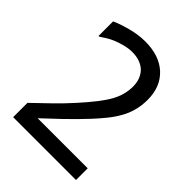

<svg xmlns="http://www.w3.org/2000/svg" viewBox="-206 -834 945 945"><g transform="rotate(45 266.0 -362.0)"><path d="M489.5 0H52V-99.5Q99 -144.5 141 -185.2Q183 -226 223 -270.5Q303.5 -359.5 333.2 -413Q363 -466.5 363 -523.5Q363 -553 353.5 -575.5Q344 -598 328 -612.5Q311.5 -627 289.5 -634.2Q267.5 -641.5 241.5 -641.5Q216 -641.5 190 -635Q164 -628.5 140.5 -619Q120.5 -611 102 -599.5Q83.5 -588 72 -580H66.5V-681Q96.5 -695.5 149 -709.5Q201.5 -723.5 248.5 -723.5Q347.5 -723.5 403.8 -671Q460 -618.5 460 -528.5Q460 -487 450.2 -451.8Q440.5 -416.5 423 -386.5Q405.5 -355.5 380.8 -325Q356 -294.5 328.5 -265Q283.5 -216.5 228.8 -164.2Q174 -112 141 -81.5H489.5Z"/></g></svg>

Font: Myanmar Ethnic
Style: Regular
Weight: 400
Designer: Khon Soe Zaw Thu
Foundry: PaOh Unicode khonsoezawthu@gmail.com and @hotmail.com
Version: Version 1.01 September 27, 2016